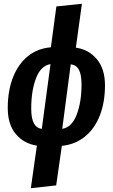

<svg xmlns="http://www.w3.org/2000/svg" viewBox="-20 -775 596 1015"><path d="M307 -4 277 205 143 220 175 -5Q106 -16 63.5 -66.5Q21 -117 21 -204Q21 -295 48.5 -365.5Q76 -436 127 -477.5Q178 -519 249 -525L278 -741L413 -755L381 -523Q450 -513 492.5 -461.5Q535 -410 535 -324Q535 -234 507.5 -164Q480 -94 428.5 -52.5Q377 -11 307 -4ZM201 -94 247 -436Q196 -428 170.5 -361.5Q145 -295 145 -200Q145 -100 201 -94ZM411 -328Q411 -381 397 -406.5Q383 -432 354 -435L309 -94Q360 -102 385.5 -169Q411 -236 411 -328Z"/></svg>

Font: Fira Sans Extra Condensed SemiBold
Style: Italic
Weight: 600
Width: 3
Italic angle: -8°
Designer: Carrois Corporate & Edenspiekermann AG
Foundry: Carrois Corporate GbR & Edenspiekermann AG
Version: Version 4.203